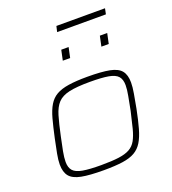

<svg xmlns="http://www.w3.org/2000/svg" viewBox="-152 -959 965 1080"><g transform="rotate(-20 331.0 -419.0)"><path d="M284 8Q199 8 150.5 -1.5Q102 -11 81.5 -36Q61 -61 61 -107Q61 -133 68 -170Q75 -207 85 -254Q99 -319 111.5 -365Q124 -411 142 -441Q160 -471 188.5 -487.5Q217 -504 262.5 -511Q308 -518 375 -518Q460 -518 508 -508.5Q556 -499 576 -474Q596 -449 596 -404Q596 -377 589.5 -339.5Q583 -302 574 -254Q561 -189 548 -143Q535 -97 517 -67.5Q499 -38 470.5 -21.5Q442 -5 397 1.5Q352 8 284 8ZM280 -24Q344 -24 385 -29.5Q426 -35 451 -49Q476 -63 490.5 -89Q505 -115 515.5 -155.5Q526 -196 539 -254Q548 -301 555 -337.5Q562 -374 562 -400Q562 -435 545.5 -453.5Q529 -472 489.5 -479Q450 -486 379 -486Q300 -486 255 -476Q210 -466 186.5 -441Q163 -416 149.5 -370.5Q136 -325 121 -254Q111 -208 104 -171.5Q97 -135 97 -109Q97 -75 113.5 -56.5Q130 -38 170 -31Q210 -24 280 -24ZM508 -650 521 -711H565L552 -650ZM277 -650 290 -711H334L321 -650ZM302 -812 310 -846H601L594 -812Z"/></g></svg>

Font: Saira Expanded Thin
Style: Italic
Weight: 250
Width: 7
Italic angle: -12°
Designer: Hector Gatti with collaboration of the Omnibus-Type team
Foundry: Omnibus-Type
Version: Version 1.101